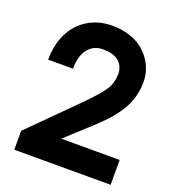

<svg xmlns="http://www.w3.org/2000/svg" viewBox="-130 -809 816 908"><g transform="rotate(20 277.5 -355.0)"><path d="M529.8 -125V0H44.9V-95.2L268.1 -317.9Q339.8 -389.6 362.3 -425Q384.8 -460.4 384.8 -509.8Q377 -589.8 276.9 -589.8Q231 -589.8 202.9 -554.9Q174.8 -520 174.8 -455.1H49.8Q49.8 -528.3 77.1 -585.7Q104.5 -643.1 157.7 -676.5Q210.9 -710 282.2 -710Q327.1 -710 365.5 -698Q403.8 -686 429.9 -666.3Q456.1 -646.5 474.4 -620.4Q492.7 -594.2 501.2 -566.7Q509.8 -539.1 509.8 -511.2Q509.8 -435.1 475.1 -374Q440.4 -313 371.1 -249L235.8 -125Z"/></g></svg>

Font: Miedinger*
Style: Bold
Weight: 700
Version: Version 001.000